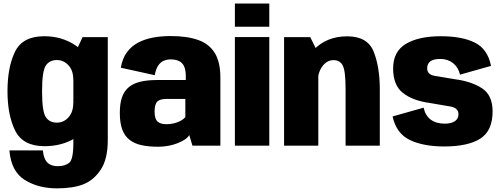

<svg xmlns="http://www.w3.org/2000/svg" viewBox="-20 -798 2747 1052"><path d="M292 234Q381 234 437.5 211.5Q494 189 532.2 131.2Q570.5 73.5 570.5 -30.5V-594.5H432.5L382 -487.5V-14.5Q382 77 358.2 94.8Q334.5 112.5 297 112.5Q274 112.5 256 104.2Q238 96 227.8 76Q217.5 56 215 26H31.5Q41 141 115 187.5Q189 234 292 234ZM224 3Q320 3 393.5 -42.5Q467 -88 467 -158.5L381.5 -235Q381.5 -183.5 355 -154.8Q328.5 -126 291.5 -126Q251 -126 230.8 -156.5Q210.5 -187 210.5 -298Q210.5 -408 230.8 -438.5Q251 -469 291.5 -469Q328.5 -469 355 -440.5Q381.5 -412 381.5 -362L466.5 -431Q466.5 -501 392.5 -550.2Q318.5 -599.5 222.5 -599.5Q103.5 -599.5 62.2 -514.5Q21 -429.5 21 -298.5Q21 -167.5 63.2 -82.2Q105.5 3 224 3Z M846 6Q877 6 904.8 0.5Q932.5 -5 955.2 -14.2Q978 -23.5 994 -34.5Q1010 -45.5 1017 -58L1034.5 0H1187.5V-372Q1187.5 -458.5 1156.5 -508.2Q1125.5 -558 1065 -579.2Q1004.5 -600.5 914.5 -600.5Q863.5 -600.5 818 -592Q772.5 -583.5 736 -564Q699.5 -544.5 675 -511Q650.5 -477.5 642 -427L828 -386Q834 -420.5 847 -439.2Q860 -458 877.5 -465.2Q895 -472.5 915 -472.5Q941 -472.5 959.5 -464.2Q978 -456 988 -436Q998 -416 998 -380V-359.5H839Q787 -359.5 748.8 -350.2Q710.5 -341 685.5 -320.2Q660.5 -299.5 648.5 -265Q636.5 -230.5 636.5 -179.5Q636.5 -124.5 649.8 -88.5Q663 -52.5 690 -31.8Q717 -11 755.8 -2.5Q794.5 6 846 6ZM892.5 -117.5Q877.5 -117.5 865.5 -120.5Q853.5 -123.5 844.8 -130.8Q836 -138 831.5 -151.5Q827 -165 827 -187Q827 -209.5 831.5 -223.2Q836 -237 844.5 -243.8Q853 -250.5 865.8 -253.2Q878.5 -256 894.5 -256H995.5V-157Q988 -146.5 972 -137.2Q956 -128 935.2 -122.8Q914.5 -117.5 892.5 -117.5Z M1267 0H1455.5V-595H1267ZM1267 -778.5V-651.5H1455.5V-778.5Z M1536.5 0H1724V-505L1680 -594.5H1536.5ZM1873.5 0H2061V-309Q2061 -430.5 2027.5 -514.8Q1994 -599 1882.5 -599Q1769 -599 1698.2 -524.2Q1627.5 -449.5 1627.5 -364.5L1719 -333Q1719 -396 1744.5 -432.2Q1770 -468.5 1807.5 -468.5Q1842.5 -468.5 1858 -439Q1873.5 -409.5 1873.5 -309.5Z M2414.5 4.5Q2543.5 4.5 2611.2 -38.2Q2679 -81 2679 -187.5Q2679 -277 2620.8 -314.5Q2562.5 -352 2472 -364Q2402 -375.5 2361.2 -382.5Q2320.5 -389.5 2320.5 -424Q2320.5 -448.5 2337.8 -461.8Q2355 -475 2393 -475Q2434 -475 2462.8 -451.8Q2491.5 -428.5 2500.5 -389L2670.5 -437Q2652 -529.5 2581.8 -564.5Q2511.5 -599.5 2395 -599.5Q2274.5 -599.5 2204.2 -557.8Q2134 -516 2134 -423Q2134 -332 2186.8 -289.5Q2239.5 -247 2333.5 -234Q2406.5 -222 2449.2 -214.2Q2492 -206.5 2492 -172Q2492 -147 2472 -133.8Q2452 -120.5 2416.5 -120.5Q2370 -120.5 2340.2 -142.5Q2310.5 -164.5 2301 -208L2131 -160Q2151.5 -66.5 2225.5 -31Q2299.5 4.5 2414.5 4.5Z"/></svg>

Font: Anybody SemiCondensed ExtraBold
Style: Regular
Weight: 800
Width: 4
Version: Version 1.113;gftools[0.9.25]